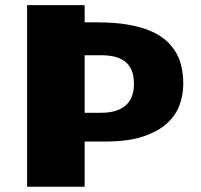

<svg xmlns="http://www.w3.org/2000/svg" viewBox="-20 -710 766 730"><path d="M83 -690.4H301.8V-625H349.6Q415.5 -625 465.3 -616.5Q515.1 -607.9 551.5 -592.5Q587.9 -577.1 612.1 -555.4Q636.2 -533.7 650.6 -507.8Q665 -481.9 670.9 -452.1Q676.8 -422.4 676.8 -390.6Q676.8 -350.1 662.8 -311Q648.9 -272 615 -241Q581.1 -210 523.7 -190.9Q466.3 -171.9 379.9 -171.9H301.8V0H83ZM301.8 -281.2H364.3Q399.4 -281.2 423.3 -289.8Q447.3 -298.3 461.9 -313Q476.6 -327.6 482.9 -347.7Q489.3 -367.7 489.3 -390.6Q489.3 -422.9 480 -443.8Q470.7 -464.8 453.9 -477.3Q437 -489.7 414.1 -494.9Q391.1 -500 364.3 -500H301.8Z"/></svg>

Font: Candal
Style: Regular
Weight: 400
Designer: vernon adams
Foundry: vernon adams
Version: Version 1.000